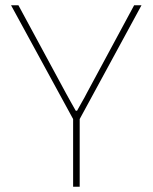

<svg xmlns="http://www.w3.org/2000/svg" viewBox="-20 -710 581 730"><path d="M518 -690 279 -250H262L22 -690H50L230 -357Q239 -341 248.5 -323.5Q258 -306 268 -289H273Q282 -306 292 -323Q302 -340 310 -356L490 -690ZM283 -281V0H258V-281Z"/></svg>

Font: Exo 2 Thin
Style: Regular
Weight: 250
Designer: Natanael Gama
Foundry: Natanael Gama
Version: Version 2.010